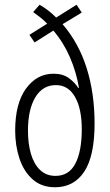

<svg xmlns="http://www.w3.org/2000/svg" viewBox="-20 -780 463 810"><path d="M147 -760Q166 -749 183.5 -735.5Q201 -722 217 -706L303 -760L325 -727L244 -678Q312 -599 345.5 -493Q379 -387 379 -259Q379 -122 335.5 -56Q292 10 212 10Q155 10 117.5 -23.5Q80 -57 62 -111.5Q44 -166 44 -229Q44 -343 89.5 -406Q135 -469 206 -469Q245 -469 270.5 -450.5Q296 -432 310 -409L313 -410Q302 -476 275 -538.5Q248 -601 205 -651L126 -601L104 -633L179 -680Q165 -695 149.5 -707Q134 -719 120 -729ZM216 -421Q160 -421 129 -369.5Q98 -318 98 -228Q98 -174 110.5 -131Q123 -88 149 -63Q175 -38 214 -38Q271 -38 298 -90Q325 -142 325 -235Q325 -321 296.5 -371Q268 -421 216 -421Z"/></svg>

Font: Noto Sans Sinhala ExtraCondensed Light
Style: Regular
Weight: 300
Width: 2
Designer: Jelle Bosma - Monotype Design Team
Foundry: Monotype Imaging Inc.
Version: Version 2.006; ttfautohint (v1.8.4.7-5d5b)